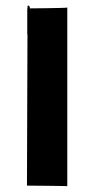

<svg xmlns="http://www.w3.org/2000/svg" viewBox="-20 -801 325 662"><path d="M74 -753V-732V-722V-685C75 -675 77 -665 77 -655V-646V-640C77 -635 78 -628 81 -626C89 -622 87 -632 87 -635C87 -636 86 -638 86 -640V-646V-655C86 -665 84 -676 83 -686V-722V-732V-753V-773C83 -778 81 -783 75 -781L73 -161C73 -161 213 -160 212 -159V-775C212 -773 74 -772 74 -772Z"/></svg>

Font: Hussar Wojna
Style: 3
Weight: 400
Designer: Robert Jablonski
Foundry: Cannot Into Space Fonts
Version: Version 1.01